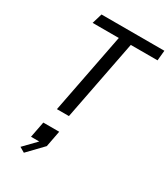

<svg xmlns="http://www.w3.org/2000/svg" viewBox="-261 -847 1178 1344"><g transform="rotate(30 328.0 -175.0)"><path d="M209 0H306L432 -648H648L656 -730H148L123.5 -648H335ZM120 356 161 380 277 259.5 302 129H173.5L148.5 258H215Z"/></g></svg>

Font: Monaspace Krypton
Style: Italic
Weight: 400
Italic angle: -11°
Designer: Riley Cran & the Lettermatic Team
Foundry: Lettermatic
Version: Version 1.101 (Monaspace Krypton)